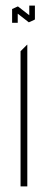

<svg xmlns="http://www.w3.org/2000/svg" viewBox="-20 -662 170 682"><path d="M53 0V-480L76 -503H77V0ZM23 -581V-629L43 -630V-581ZM84 -593V-642H104V-593ZM82 -583 23 -629V-630L43 -639H44L103 -593V-592L83 -583Z"/></svg>

Font: Foldit Thin
Style: Regular
Weight: 100
Designer: Sophia Tai
Foundry: Sophia Tai
Version: Version 1.003